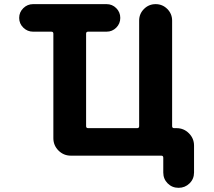

<svg xmlns="http://www.w3.org/2000/svg" viewBox="-20 -775 1040 933"><path d="M773.4 63.5V-8.8Q773.4 -18.6 763.7 -18.6H324.2Q289.1 -18.6 264.2 -43.5Q239.3 -68.4 239.3 -103.5V-611.3Q239.3 -621.1 229.5 -621.1H140.6Q113.3 -621.1 93.3 -640.6Q73.2 -660.2 73.2 -688Q73.2 -715.8 93.3 -735.4Q113.3 -754.9 140.6 -754.9H498Q525.4 -754.9 544.9 -735.4Q564.5 -715.8 564.5 -688Q564.5 -660.2 544.9 -640.6Q525.4 -621.1 498 -621.1H408.2Q398.4 -621.1 398.4 -611.3V-162.1Q398.4 -152.3 408.2 -152.3H646.5Q656.2 -152.3 656.2 -162.1V-674.8Q656.2 -708 679.7 -731.4Q703.1 -754.9 736.3 -754.9Q769.5 -754.9 793 -731.4Q816.4 -708 816.4 -674.8V-162.1Q816.4 -152.3 826.2 -152.3H837.9Q873 -152.3 897.9 -127.4Q922.9 -102.5 922.9 -67.4V63.5Q922.9 94.7 900.9 116.2Q878.9 137.7 847.7 137.7Q816.4 137.7 794.9 116.2Q773.4 94.7 773.4 63.5Z"/></svg>

Font: Rounded-X Mgen+ 1m bold
Style: Bold
Weight: 700
Designer: [Source Han Sans]
Ryoko NISHIZUKA  (kana & ideographs); Paul D. Hunt (Latin, Greek & Cyrillic); Wenlong ZHANG  (bopomofo
Version: Version 1.059.20150602